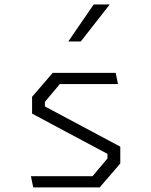

<svg xmlns="http://www.w3.org/2000/svg" viewBox="-20 -818 660 838"><path d="M125 0H415L505 -104.5V-178L176 -353.5V-373.5L241 -451H495L485 -500H210L120 -395.5V-322L449 -146.5V-126.5L384 -49H115ZM278 -637 389 -798.5H459L332.5 -637Z"/></svg>

Font: Monaspace Krypton ExtraLight
Style: Regular
Weight: 200
Designer: Riley Cran & the Lettermatic Team
Foundry: Lettermatic
Version: Version 1.101 (Monaspace Krypton)